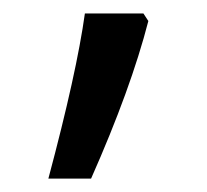

<svg xmlns="http://www.w3.org/2000/svg" viewBox="-20 -229 308 285"><path d="M192.9 -209 200.2 -197.8Q174.3 -97.2 115.2 36.1H51.8Q93.8 -121.1 106 -209ZM133.3 -92.8Z"/></svg>

Font: Noto Sans Oriya UI
Style: Regular
Weight: 400
Designer: Monotype Design Team
Foundry: Monotype Imaging Inc.
Version: Version 1.01